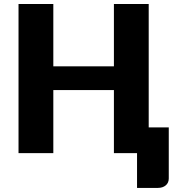

<svg xmlns="http://www.w3.org/2000/svg" viewBox="-20 -748 870 938"><path d="M536.5 0V-308H240.5V0H70.5V-728.5H240.5V-424H536.5V-728.5H706.5V-125.5H804.5V124Q804.5 145 789.8 157.5Q775 170 751.5 170H649.5V0Z"/></svg>

Font: Lato Black
Style: Regular
Weight: 900
Designer: Lukasz Dziedzic
Foundry: tyPoland Lukasz Dziedzic
Version: Version 2.007; 2014-02-27